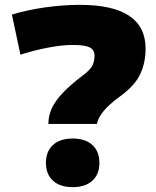

<svg xmlns="http://www.w3.org/2000/svg" viewBox="-20 -760 643 790"><path d="M179 -250Q179 -284 193.5 -315Q208 -346 238.5 -378Q269 -410 316 -446Q353 -473 361 -492Q369 -511 369 -530Q369 -555 349 -565Q329 -575 279 -575Q236 -575 180 -564.5Q124 -554 64 -535L29 -700Q91 -719 165 -729.5Q239 -740 309 -740Q579 -740 579 -560Q579 -502 557 -455Q535 -408 476 -365Q449 -346 428 -326Q407 -306 394.5 -287Q382 -268 379 -250ZM279 10Q227 10 198 -16.5Q169 -43 169 -90Q169 -137 198 -163.5Q227 -190 279 -190Q331 -190 360 -163.5Q389 -137 389 -90Q389 -43 360 -16.5Q331 10 279 10Z"/></svg>

Font: M PLUS 2 Black
Style: Regular
Weight: 900
Designer: Coji Morishita
Foundry: UNDERFOREST DESIGN
Version: Version 1.001